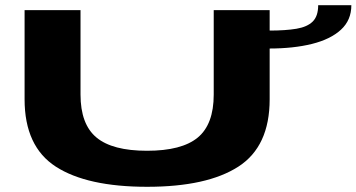

<svg xmlns="http://www.w3.org/2000/svg" viewBox="-20 -714 1370 738"><path d="M545.5 4Q314.5 4 194.5 -73.5Q74.5 -151 74.5 -332.5V-675H289.5V-350.5Q289.5 -236.5 350.8 -185.5Q412 -134.5 545.2 -134.5Q678.5 -134.5 740 -185.2Q801.5 -236 801.5 -350.5V-675H1016.5V-332.5Q1016.5 -151 896.2 -73.5Q776 4 545.5 4ZM1015 -596.5Q1078 -596.5 1119.5 -603.5Q1161 -610.5 1182 -631.2Q1203 -652 1203 -694H1330.5Q1330.5 -636.5 1290.5 -599.8Q1250.5 -563 1179.2 -545.2Q1108 -527.5 1015 -527.5Z"/></svg>

Font: Anybody UltraExpanded Regular
Style: Bold
Weight: 700
Width: 9
Designer: Tyler Finck
Foundry: Etcetera Type Company
Version: Version 1.010; ttfautohint (v1.8.3) -l 8 -r 50 -G 200 -x 14 